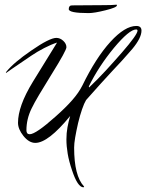

<svg xmlns="http://www.w3.org/2000/svg" viewBox="-20 -602 625 821"><path d="M337 199Q312 199 288 126Q275 88 269.5 55.5Q264 23 264 -6Q264 -33 268.5 -57.5Q273 -82 280 -106Q186 9 131 9Q104 9 80 -21Q57 -50 57 -77Q57 -112 72.5 -155.5Q88 -199 121 -253L224 -420Q199 -412 169 -396.5Q139 -381 114 -364Q5 -290 6 -290L5 -291L7 -295Q38 -334 114 -386Q192 -440 221 -440Q237 -440 250.5 -427.5Q264 -415 264 -400Q264 -386 201 -285Q170 -235 148 -198Q126 -161 115 -138Q93 -93 93 -45Q93 -28 107 -28Q133 -28 218 -104Q261 -142 289 -174Q317 -206 332 -236Q390 -355 452 -423Q514 -491 563 -491Q585 -491 585 -471Q585 -440 546 -393Q534 -380 524 -368Q514 -356 500 -341Q483 -323 458.5 -296.5Q434 -270 409.5 -243Q385 -216 368 -196.5Q351 -177 348 -174Q340 -161 331 -135Q322 -109 314 -76Q306 -41 301.5 -14.5Q297 12 297 29Q297 150 339 195Q340 195 339.5 196.5Q339 198 337 199ZM361 -228Q398 -263 432.5 -300.5Q467 -338 501 -377Q568 -454 568 -471Q568 -476 562 -476Q533 -476 467 -397Q402 -318 360 -233V-231Q360 -229 361 -228ZM359 -546Q274 -546 274 -563Q274 -579 288 -579L428 -580Q443 -580 456 -580.5Q469 -581 479 -582Q480 -581 480 -579Q480 -570 431 -558Q383 -546 359 -546Z"/></svg>

Font: Qwigley
Style: Regular
Weight: 400
Designer: Robert E. Leuschke
Foundry: Robert E. Leuschke
Version: Version 1.010; ttfautohint (v1.8.3)